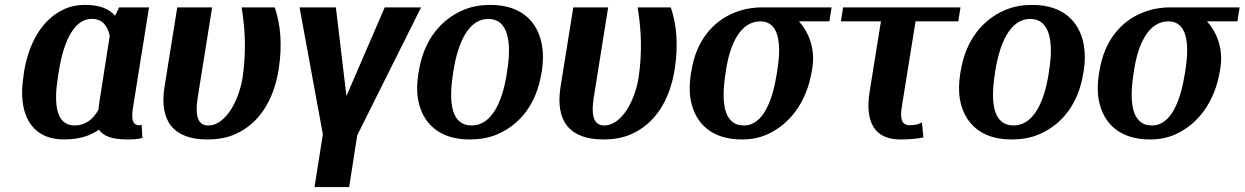

<svg xmlns="http://www.w3.org/2000/svg" viewBox="-20 -558 5069 782"><path d="M76 -250C70 -212 68 -177 72 -145C82 -58 132 10 240 10C309 10 352 -8 383 -30C398 -6 433 10 498 10C524 10 540 9 560 4L557 -49C554 -48 551 -48 546 -48C515 -48 516 -84 522 -122L587 -528H465L449 -494C426 -519 392 -538 328 -538C294 -538 264 -532 236 -518C150 -476 96 -382 77 -260ZM216 -245 218 -259C235 -369 273 -481 354 -481C398 -481 417 -453 427 -412L384 -138L381 -111C359 -72 328 -47 284 -47C206 -47 199 -139 216 -245Z M650 -204C628 -65 687 10 824 10C867 10 906 3 939 -12C1034 -54 1095 -148 1115 -276C1131 -378 1122 -461 1099 -528H964C978 -443 984 -350 968 -242C960 -191 941 -143 919 -109C898 -78 868 -47 828 -47C779 -47 776 -100 785 -159L844 -528H702Z M1200 -528 1295 -11 1261 204H1402L1435 -7L1695 -528H1547L1391 -167L1348 -528Z M1684 -259C1678 -220 1677 -185 1683 -152C1700 -58 1767 10 1892 10C1932 10 1970 4 2003 -10C2097 -49 2165 -134 2185 -259L2187 -269C2193 -308 2193 -343 2187 -376C2170 -470 2103 -538 1978 -538C1938 -538 1902 -532 1869 -518C1775 -479 1706 -394 1686 -269ZM1825 -257 1827 -271C1845 -382 1887 -481 1969 -481C2051 -481 2064 -384 2046 -271L2044 -257C2026 -144 1983 -47 1901 -47C1817 -47 1807 -143 1825 -257Z M2263 -204C2241 -65 2300 10 2437 10C2480 10 2519 3 2552 -12C2647 -54 2708 -148 2728 -276C2744 -378 2735 -461 2712 -528H2577C2591 -443 2597 -350 2581 -242C2573 -191 2554 -143 2532 -109C2511 -78 2481 -47 2441 -47C2392 -47 2389 -100 2398 -159L2457 -528H2315Z M2794 -259C2788 -220 2787 -185 2793 -152C2810 -58 2876 10 3001 10C3040 10 3076 3 3108 -12C3196 -53 3266 -140 3287 -272L3289 -284C3292 -303 3292 -321 3291 -338C3286 -394 3264 -438 3234 -471H3358L3367 -528H3086C3046 -528 3008 -521 2975 -508C2882 -472 2815 -390 2796 -269ZM2935 -259 2937 -273C2954 -382 2997 -471 3077 -471C3154 -471 3163 -378 3146 -273L3144 -259C3127 -151 3089 -47 3010 -47C2926 -47 2917 -144 2935 -259Z M3405 -471H3568L3522 -185C3502 -61 3542 10 3647 10C3685 10 3712 7 3741 2L3735 -59C3717 -51 3708 -48 3686 -48C3652 -48 3645 -75 3653 -123L3709 -471H3883L3892 -528H3414Z M3891 -259C3885 -220 3884 -185 3890 -152C3907 -58 3974 10 4099 10C4139 10 4177 4 4210 -10C4304 -49 4372 -134 4392 -259L4394 -269C4400 -308 4400 -343 4394 -376C4377 -470 4310 -538 4185 -538C4145 -538 4109 -532 4076 -518C3982 -479 3913 -394 3893 -269ZM4032 -257 4034 -271C4052 -382 4094 -481 4176 -481C4258 -481 4271 -384 4253 -271L4251 -257C4233 -144 4190 -47 4108 -47C4024 -47 4014 -143 4032 -257Z M4456 -259C4450 -220 4449 -185 4455 -152C4472 -58 4538 10 4663 10C4702 10 4738 3 4770 -12C4858 -53 4928 -140 4949 -272L4951 -284C4954 -303 4954 -321 4953 -338C4948 -394 4926 -438 4896 -471H5020L5029 -528H4748C4708 -528 4670 -521 4637 -508C4544 -472 4477 -390 4458 -269ZM4597 -259 4599 -273C4616 -382 4659 -471 4739 -471C4816 -471 4825 -378 4808 -273L4806 -259C4789 -151 4751 -47 4672 -47C4588 -47 4579 -144 4597 -259Z"/></svg>

Font: Aerodynamic
Style: Obl
Weight: 500
Designer: Google
Version: Version 2.000980; 2014